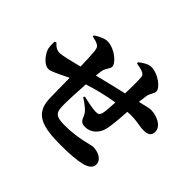

<svg xmlns="http://www.w3.org/2000/svg" viewBox="-182 -1069 1363 1363"><g transform="rotate(45 500.0 -387.0)"><path d="M542 -756C563 -752 579 -750 599 -743C620 -736 631 -725 632 -706C635 -663 634 -597 632 -546C564 -530 473 -509 396 -489C398 -512 400 -531 403 -543C412 -582 434 -592 434 -616C434 -652 356 -720 281 -720C252 -720 212 -699 184 -680L186 -669C207 -664 228 -661 245 -650C259 -641 264 -631 267 -603C271 -562 273 -510 274 -457C200 -438 122 -420 102 -420C76 -420 56 -430 32 -457L19 -452C17 -419 18 -389 28 -368C49 -324 88 -283 124 -283C153 -283 198 -310 276 -346C277 -264 277 -189 279 -135C286 10 389 37 571 37C660 37 730 31 776 19C823 7 845 -16 845 -44C845 -95 789 -118 740 -118C724 -118 619 -82 493 -82C397 -82 382 -102 381 -176C380 -217 385 -310 390 -394C463 -419 550 -439 629 -452C627 -411 624 -361 619 -340C611 -307 599 -306 574 -306C554 -306 498 -316 445 -328L441 -317C483 -289 528 -259 541 -220C552 -188 568 -176 599 -176C658 -176 700 -219 714 -270C726 -313 732 -401 736 -465C830 -471 857 -453 908 -453C951 -453 977 -465 977 -504C977 -564 900 -594 844 -594C836 -594 816 -591 744 -573C747 -596 749 -617 752 -635C757 -672 780 -690 780 -712C780 -750 701 -811 631 -811C604 -811 569 -791 540 -767Z"/></g></svg>

Font: Noto Serif TC Black
Style: Regular
Weight: 900
Version: Version 1.001;PS 1.001;hotconv 16.6.54;makeotf.lib2.5.65590